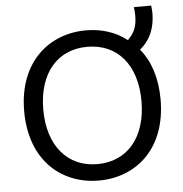

<svg xmlns="http://www.w3.org/2000/svg" viewBox="-56 -858 888 931"><g transform="rotate(-5 388.0 -392.5)"><path d="M627 -347C627 -171 534 -61 388 -61C242 -61 149 -171 149 -347C149 -524 242 -632 388 -632C534 -632 627 -524 627 -347ZM720 -347C720 -453 691 -536 642 -596C701 -645 717 -708 717 -769C717 -778 715 -792 714 -804H630C631 -798 633 -776 633 -763C633 -712 621 -680 587 -647C532 -691 462 -712 388 -712C209 -712 56 -587 56 -347C56 -106 208 19 388 19C569 19 720 -106 720 -347Z"/></g></svg>

Font: Repo
Style: Regular
Weight: 400
Designer: Stefan Peev
Foundry: Context Ltd
Version: Version 0.000